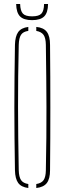

<svg xmlns="http://www.w3.org/2000/svg" viewBox="-20 -939 324 963"><path d="M122 4Q86.5 -0.5 71.2 -21.5Q56 -42.5 55 -85Q53.5 -169.5 52.8 -246.8Q52 -324 52 -399.5Q52 -475 52.8 -552.2Q53.5 -629.5 55 -714Q56 -757 71.2 -778.2Q86.5 -799.5 122 -804V-784Q96 -780.5 85.5 -764.5Q75 -748.5 74 -714Q72 -631.5 71.2 -555Q70.5 -478.5 70.5 -403Q70.5 -327.5 71.5 -249.2Q72.5 -171 74 -85Q75 -51.5 85.5 -35.8Q96 -20 122 -16ZM162 4V-16Q188 -20 198.8 -35.8Q209.5 -51.5 210 -85Q212 -171 212.5 -249.2Q213 -327.5 213 -403Q213 -478.5 212 -555Q211 -631.5 210 -714Q209.5 -748.5 198.5 -764Q187.5 -779.5 162 -784V-804Q199 -800.5 215 -779Q231 -757.5 231 -714Q232 -629.5 232.2 -552.2Q232.5 -475 232.5 -399.5Q232.5 -324 232.2 -246.8Q232 -169.5 231 -85Q231 -42.5 215 -21.2Q199 0 162 4ZM141 -838Q99 -838 80.5 -856.8Q62 -875.5 61 -919H81Q82 -884.5 94.8 -870.8Q107.5 -857 141 -857Q175 -857 187.8 -870.8Q200.5 -884.5 201 -919H221Q220.5 -875.5 201.8 -856.8Q183 -838 141 -838Z"/></svg>

Font: Big Shoulders Stencil Thin
Style: Regular
Weight: 100
Designer: Patric King
Foundry: XO Type Co
Version: Version 2.001